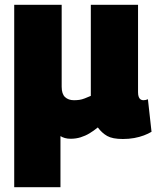

<svg xmlns="http://www.w3.org/2000/svg" viewBox="-20 -567 651 797"><path d="M39 210V-547H236V-207Q236 -177 250 -164Q264 -151 287 -151Q299 -151 309.5 -152.5Q320 -154 331.5 -158.5Q343 -163 357 -169V-547H553V-184Q553 -172 556 -164.5Q559 -157 564 -154Q569 -151 575 -151Q585 -151 594 -155L609 -20Q596 -12 577.5 -5Q559 2 537 6Q515 10 490 10Q447 10 425 -2.5Q403 -15 386 -38Q369 -24 351.5 -13.5Q334 -3 314.5 3Q295 9 273 9Q260 9 249.5 6Q239 3 231 -2V210Z"/></svg>

Font: Georama ExtraCondensed Thin ExtraBold
Style: Regular
Weight: 800
Version: Version 1.001